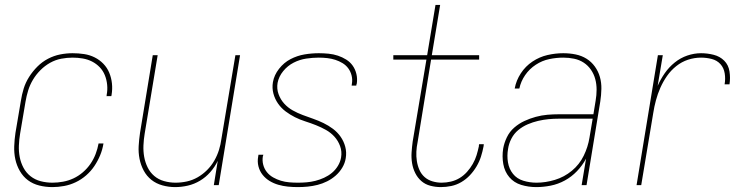

<svg xmlns="http://www.w3.org/2000/svg" viewBox="-20 -755 3040 783"><path d="M194 8Q166 8 140 1.5Q114 -5 94 -20Q74 -35 61 -57.5Q48 -80 42.5 -105.5Q37 -131 38 -158.5Q39 -186 43 -213L65 -343Q69 -369 76.5 -393.5Q84 -418 98.5 -441Q113 -464 132.5 -483.5Q152 -503 176 -515.5Q200 -528 225.5 -533Q251 -538 276 -538Q300 -538 323 -534.5Q346 -531 366 -521Q386 -511 401.5 -495Q417 -479 425.5 -458.5Q434 -438 436.5 -415Q439 -392 435 -368Q435 -367 434.5 -365.5Q434 -364 434 -363H414Q415 -364 415 -365Q415 -366 415 -368Q419 -388 417 -409Q415 -430 407.5 -448.5Q400 -467 386.5 -481Q373 -495 355.5 -504Q338 -513 317.5 -516.5Q297 -520 276 -520Q253 -520 229.5 -515.5Q206 -511 184.5 -499Q163 -487 145 -469Q127 -451 114.5 -430Q102 -409 95 -386.5Q88 -364 84 -340L62 -210Q58 -186 57 -161.5Q56 -137 60.5 -114Q65 -91 76 -70.5Q87 -50 105 -36Q123 -22 146 -16Q169 -10 194 -10Q215 -10 237 -14Q259 -18 279.5 -27.5Q300 -37 318 -52.5Q336 -68 349 -87Q362 -106 370 -127Q378 -148 382 -170H402Q398 -145 388.5 -122Q379 -99 365 -78Q351 -57 331.5 -40Q312 -23 289 -12Q266 -1 241.5 3.5Q217 8 194 8Z M694 8Q668 8 642.5 1Q617 -6 597.5 -21.5Q578 -37 566 -59.5Q554 -82 549 -107.5Q544 -133 545.5 -159.5Q547 -186 551 -213L603 -530H623L570 -210Q566 -186 565 -162Q564 -138 568 -115.5Q572 -93 582 -72.5Q592 -52 609 -37.5Q626 -23 649 -16.5Q672 -10 696 -10Q719 -10 742 -15Q765 -20 786 -32Q807 -44 824.5 -61.5Q842 -79 854 -100Q866 -121 873 -143.5Q880 -166 883 -189L940 -530H959L872 0H852L868 -99Q856 -74 837.5 -53Q819 -32 795.5 -18Q772 -4 746 2Q720 8 694 8Z M1195 8Q1174 8 1154 6Q1134 4 1115 -1.5Q1096 -7 1079.5 -17Q1063 -27 1051 -42Q1039 -57 1034 -76.5Q1029 -96 1033 -117Q1033 -118 1033.5 -120Q1034 -122 1034 -124H1054Q1053 -122 1053 -120.5Q1053 -119 1052 -118Q1049 -100 1053.5 -83Q1058 -66 1068.5 -53Q1079 -40 1094 -31.5Q1109 -23 1125.5 -18Q1142 -13 1159.5 -11.5Q1177 -10 1195 -10Q1213 -10 1230.5 -11.5Q1248 -13 1266 -17.5Q1284 -22 1301.5 -30Q1319 -38 1333.5 -50Q1348 -62 1358 -78.5Q1368 -95 1371 -113Q1375 -137 1367 -159Q1359 -181 1344 -197.5Q1329 -214 1309.5 -225Q1290 -236 1268.5 -244.5Q1247 -253 1225 -260Q1203 -267 1183 -277Q1163 -287 1145 -300.5Q1127 -314 1114 -332.5Q1101 -351 1095 -373.5Q1089 -396 1093 -420Q1098 -449 1118 -474.5Q1138 -500 1165 -514Q1192 -528 1221.5 -533Q1251 -538 1280 -538Q1300 -538 1320 -536Q1340 -534 1358 -528Q1376 -522 1392 -512Q1408 -502 1418.5 -487Q1429 -472 1433.5 -453Q1438 -434 1435 -414Q1434 -412 1433.5 -410Q1433 -408 1433 -406H1414Q1414 -408 1414.5 -409.5Q1415 -411 1415 -413Q1418 -430 1414 -446.5Q1410 -463 1400.5 -476Q1391 -489 1377 -497.5Q1363 -506 1347.5 -511Q1332 -516 1315 -518Q1298 -520 1280 -520Q1255 -520 1228.5 -516Q1202 -512 1177.5 -499.5Q1153 -487 1135 -465Q1117 -443 1112 -417Q1108 -393 1116 -371Q1124 -349 1139 -332.5Q1154 -316 1173.5 -305Q1193 -294 1214.5 -286Q1236 -278 1257.5 -270.5Q1279 -263 1299.5 -253Q1320 -243 1338 -229.5Q1356 -216 1369 -197.5Q1382 -179 1388 -156.5Q1394 -134 1390 -110Q1387 -90 1376 -71.5Q1365 -53 1349 -39Q1333 -25 1314 -15.5Q1295 -6 1275 -1Q1255 4 1235 6Q1215 8 1195 8Z M1778 8Q1756 8 1735 2.5Q1714 -3 1698.5 -16.5Q1683 -30 1673.5 -49Q1664 -68 1660.5 -89.5Q1657 -111 1658.5 -133.5Q1660 -156 1663 -178L1719 -512H1584V-530H1722L1756 -735H1775L1741 -530H1934V-512H1738L1683 -175Q1679 -156 1678 -136.5Q1677 -117 1680 -98Q1683 -79 1690.5 -62Q1698 -45 1711.5 -33Q1725 -21 1743.5 -15.5Q1762 -10 1781 -10Q1800 -10 1819 -14.5Q1838 -19 1854.5 -29Q1871 -39 1884.5 -54Q1898 -69 1908 -86.5Q1918 -104 1923.5 -122Q1929 -140 1933 -159Q1933 -161 1933 -163Q1933 -165 1934 -167H1953Q1953 -164 1952.5 -162Q1952 -160 1952 -158Q1948 -137 1941.5 -116.5Q1935 -96 1923.5 -76.5Q1912 -57 1896.5 -40.5Q1881 -24 1861.5 -12.5Q1842 -1 1820.5 3.5Q1799 8 1778 8Z M2167 8Q2135 8 2105.5 -1Q2076 -10 2057 -32.5Q2038 -55 2032.5 -86Q2027 -117 2032 -149Q2036 -172 2047 -195Q2058 -218 2077 -234.5Q2096 -251 2118.5 -261.5Q2141 -272 2165 -278.5Q2189 -285 2212.5 -287Q2236 -289 2259 -289H2400L2409 -344Q2413 -367 2413 -389.5Q2413 -412 2407.5 -432.5Q2402 -453 2390 -470.5Q2378 -488 2360.5 -499.5Q2343 -511 2321.5 -515.5Q2300 -520 2277 -520Q2249 -520 2220 -514Q2191 -508 2165 -491Q2139 -474 2121.5 -448.5Q2104 -423 2098 -394H2079Q2085 -427 2104 -456Q2123 -485 2151.5 -504Q2180 -523 2212.5 -530.5Q2245 -538 2277 -538Q2303 -538 2327.5 -533Q2352 -528 2372 -515.5Q2392 -503 2406 -483.5Q2420 -464 2426.5 -441Q2433 -418 2432.5 -392.5Q2432 -367 2428 -341L2372 0H2352L2370 -108Q2355 -80 2333 -57Q2311 -34 2283.5 -19Q2256 -4 2226 2Q2196 8 2167 8ZM2168 -10Q2205 -10 2243 -21.5Q2281 -33 2312 -58.5Q2343 -84 2360.5 -120Q2378 -156 2384 -194L2397 -271H2259Q2238 -271 2217 -269Q2196 -267 2174.5 -262Q2153 -257 2132 -248Q2111 -239 2093.5 -224.5Q2076 -210 2065.5 -189.5Q2055 -169 2052 -148Q2047 -120 2051.5 -93Q2056 -66 2072 -46Q2088 -26 2114 -18Q2140 -10 2168 -10Z M2576 0 2663 -530H2683L2662 -405Q2674 -432 2691 -456.5Q2708 -481 2731.5 -500Q2755 -519 2783 -528.5Q2811 -538 2839 -538Q2865 -538 2890.5 -531.5Q2916 -525 2933.5 -507.5Q2951 -490 2955 -463.5Q2959 -437 2955 -411H2935Q2939 -433 2935.5 -455.5Q2932 -478 2918 -493.5Q2904 -509 2882.5 -514.5Q2861 -520 2839 -520Q2812 -520 2786 -511.5Q2760 -503 2738 -485.5Q2716 -468 2700 -445Q2684 -422 2673 -397Q2662 -372 2655 -346Q2648 -320 2644 -294L2595 0Z"/></svg>

Font: Iosevka Curly Thin Oblique
Style: Regular
Weight: 100
Italic angle: -9°
Monospace: yes
Designer: Belleve Invis
Foundry: Belleve Invis
Version: Version 11.1.0; ttfautohint (v1.8.3)